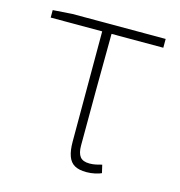

<svg xmlns="http://www.w3.org/2000/svg" viewBox="-86 -604 651 695"><g transform="rotate(15 239.5 -257.0)"><path d="M298 13Q270 13 253.5 3.5Q237 -6 229.5 -27Q222 -48 222 -81V-494H29V-522L101 -527H451V-494H257Q256 -388 255.5 -284Q255 -180 255 -75Q255 -47 265.5 -33.5Q276 -20 301 -20Q313 -20 325 -22.5Q337 -25 347 -28L354 2Q346 6 330.5 9.5Q315 13 298 13Z"/></g></svg>

Font: Shanggu Sans SC VF
Style: Regular
Weight: 250
Designer: GuiWonder
Version: Version 1.021